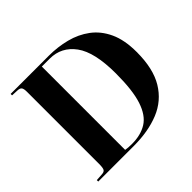

<svg xmlns="http://www.w3.org/2000/svg" viewBox="-171 -931 1131 1131"><g transform="rotate(-45 395.0 -365.0)"><path d="M48 0V-12L94 -15Q113 -16 119 -27Q125 -38 125 -69V-671Q125 -695 118.5 -705Q112 -715 91 -716L48 -718V-730H366Q440 -730 508.5 -712.5Q577 -695 631 -655Q685 -615 716.5 -547.5Q748 -480 748 -379Q748 -241 697.5 -157.5Q647 -74 556 -37Q465 0 343 0ZM346 -16Q419 -16 469.5 -47.5Q520 -79 546 -157.5Q572 -236 572 -377Q572 -554 513.5 -634Q455 -714 358 -714H292V-20Q301 -18 315 -17Q329 -16 346 -16Z"/></g></svg>

Font: Literata 72pt
Style: Bold
Weight: 700
Designer: Latin by Veronika Burian and Jose Scaglione. Greek by Irene Vlachou. Cyrillic by Vera Evstafieva.
Foundry: TypeTogether
Version: Version 3.002